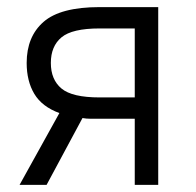

<svg xmlns="http://www.w3.org/2000/svg" viewBox="-20 -520 550 540"><path d="M55 -343Q55 -417 102.5 -458.5Q150 -500 260 -500H425V0H359V-186H260Q247 -186 235 -186Q223 -186 212 -188L111 0H35L147 -202Q98 -220 76.5 -256Q55 -292 55 -343ZM123 -343Q123 -296 153 -271Q183 -246 260 -246H359V-440H260Q183 -440 153 -415Q123 -390 123 -343Z"/></svg>

Font: PT Root UI Web
Style: Regular
Weight: 400
Designer: Vitaly Kuzmin
Foundry: ParaType Ltd.
Version: Version 1.000W